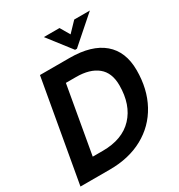

<svg xmlns="http://www.w3.org/2000/svg" viewBox="-220 -1110 1168 1254"><g transform="rotate(-30 364.0 -482.5)"><path d="M18 0 153 -763H376Q542 -763 629 -689Q716 -615 716 -475Q716 -333 657.5 -225.5Q599 -118 491.5 -59Q384 0 240 0ZM261 -129Q409 -129 489 -214Q569 -299 569 -446Q569 -541 511.5 -587.5Q454 -634 351 -634H274L185 -129ZM448 -791H434L299 -965H417L459 -893L528 -965H646Z"/></g></svg>

Font: Open Sauce One
Style: Bold Italic
Weight: 700
Italic angle: -10°
Designer: Alfredo Marco Pradil
Foundry: Creative Sauce Fz LLC
Version: Version 1.477